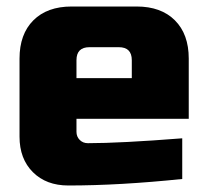

<svg xmlns="http://www.w3.org/2000/svg" viewBox="-20 -560 640 590"><path d="M255 -415Q215 -415 215 -375V-320H385V-375Q385 -415 345 -415ZM540 -10Q347 10 190 10Q122 10 81 -31Q40 -72 40 -140V-380Q40 -455 82.5 -497.5Q125 -540 200 -540H400Q475 -540 517.5 -497.5Q560 -455 560 -380V-195H215V-155Q215 -140 225 -130Q235 -120 250 -120Q349 -120 540 -135Z"/></svg>

Font: Russo One
Style: Regular
Weight: 400
Designer: Jovanny lemonad
Foundry: Jovanny Lemonad
Version: Version 1.001